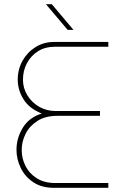

<svg xmlns="http://www.w3.org/2000/svg" viewBox="-20 -900 589 920"><path d="M238 0Q180 0 140 -26.5Q100 -53 79.5 -95Q59 -137 59 -182Q59 -238 89 -287.5Q119 -337 180 -356Q120 -380 92.5 -424.5Q65 -469 65 -518Q65 -568 88 -609Q111 -650 150.5 -674.5Q190 -699 239 -699H499V-676H242Q197 -676 163 -655Q129 -634 109.5 -598Q90 -562 90 -518Q90 -478 111 -443.5Q132 -409 167.5 -388.5Q203 -368 248 -368H459V-345H255Q198 -345 160 -321Q122 -297 103 -259.5Q84 -222 84 -181Q84 -141 102 -105Q120 -69 156 -46Q192 -23 245 -23H499V0ZM304 -757 200 -880H228L332 -757Z"/></svg>

Font: MuseoModerno SemiBold Thin
Style: Regular
Weight: 250
Version: Version 1.001